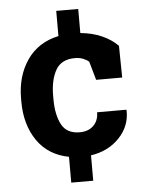

<svg xmlns="http://www.w3.org/2000/svg" viewBox="-54 -687 641 850"><g transform="rotate(-5 266.5 -262.5)"><path d="M285.2 -99.1Q323.2 -99.1 346.2 -121.3Q369.1 -143.6 369.1 -180.7H498.5L500 -177.7Q501.5 -107.4 452.1 -55.9Q402.8 -4.4 325.7 6.8V119.6H228V4.9Q136.2 -12.7 87.6 -83.7Q39.1 -154.8 39.1 -256.3V-271Q39.1 -370.1 87.9 -441.2Q136.7 -512.2 228 -531.7V-643.6H325.7V-536.6Q377.9 -531.7 419.9 -513.4Q461.9 -495.1 491.2 -465.3L493.2 -324.2H377.4L354 -406.7Q343.3 -416 327.6 -422.1Q312 -428.2 292 -428.2Q231.4 -428.2 206.5 -384.3Q181.6 -340.3 181.6 -271V-256.3Q181.6 -185.5 204.6 -142.3Q227.5 -99.1 285.2 -99.1Z"/></g></svg>

Font: Roboto Avanza Slab
Style: Bold
Weight: 700
Designer: Google
Version: Version 1.100263; 2013; ttfautohint (v0.94.20-1c74) -l 8 -r 